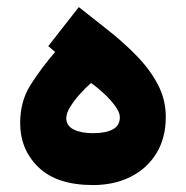

<svg xmlns="http://www.w3.org/2000/svg" viewBox="-20 -535 536 553"><path d="M138.7 -385.3 119.1 -402.3 207 -514.6Q250 -481 293.9 -446Q337.9 -411.1 375 -372.8Q412.1 -334.5 434.8 -291.3Q457.5 -248 457.5 -198.7Q457.5 -137.2 430.4 -93.3Q403.3 -49.3 356 -25.6Q308.6 -2 248 -2Q144 -2 91.1 -53Q38.1 -104 38.1 -180.7Q38.1 -243.2 67.9 -290.3Q97.7 -337.4 138.7 -385.3ZM325.2 -197.3Q325.2 -211.4 311.8 -229.7Q298.3 -248 279.1 -265.9Q259.8 -283.7 242.2 -295.9Q227.5 -283.2 210.9 -264.9Q194.3 -246.6 182.6 -227.8Q170.9 -209 170.9 -194.3Q170.9 -172.9 192.1 -162.1Q213.4 -151.4 247.6 -151.4Q284.7 -151.4 304.9 -162.4Q325.2 -173.3 325.2 -197.3Z"/></svg>

Font: Vazirmatn UI Black
Style: Regular
Weight: 900
Designer: Saber Rastikerdar
Foundry: Saber Rastikerdar
Version: Version 33.003